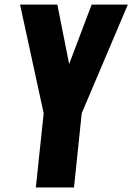

<svg xmlns="http://www.w3.org/2000/svg" viewBox="-20 -830 586 850"><path d="M138.7 0 173.3 -328.6 68.8 -809.6H233.9L286.1 -546.4L385.7 -809.6H545.9L341.8 -328.6L307.6 0Z"/></svg>

Font: Oswald
Style: Bold
Weight: 700
Designer: Vernon Adams
Foundry: Vernon Adams
Version: 3.0; ttfautohint (v0.94.23-7a4d-dirty) -l 8 -r 50 -G 200 -x 